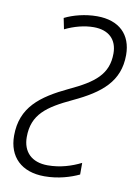

<svg xmlns="http://www.w3.org/2000/svg" viewBox="-84 -779 603 845"><g transform="rotate(10 218.0 -357.0)"><path d="M174 10C236 10 290 -7 328 -25V-77C286 -56 236 -40 180 -40C108 -40 68 -81 68 -147C68 -248 130 -291 239 -342C361 -399 436 -460 436 -578C436 -669 380 -724 281 -724C228 -724 175 -710 137 -691L147 -642C188 -662 233 -674 275 -674C342 -674 380 -637 380 -575C380 -482 323 -438 213 -387C93 -330 12 -270 12 -143C12 -49 71 10 174 10Z"/></g></svg>

Font: Noto Sans Condensed Light
Style: Italic
Weight: 300
Width: 3
Italic angle: -12°
Designer: Monotype Design Team
Foundry: Monotype Imaging Inc.
Version: Version 2.013